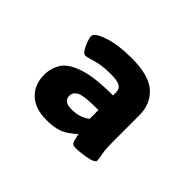

<svg xmlns="http://www.w3.org/2000/svg" viewBox="-72 -821 494 494"><g transform="rotate(45 175.0 -574.0)"><path d="M128 -440Q87 -440 64.5 -461.5Q42 -483 42 -518Q42 -543 54.5 -562.5Q67 -582 102.5 -594Q138 -606 205 -606V-617Q205 -630 195 -635.5Q185 -641 162 -641Q130 -641 109 -634.5Q88 -628 82 -628Q76 -628 70.5 -637Q65 -646 61 -657Q57 -668 57 -674Q57 -686 89.5 -697Q122 -708 171 -708Q235 -708 262 -683Q289 -658 289 -618V-531Q289 -492 292 -479Q295 -466 295 -459Q295 -453 282 -449Q269 -445 253.5 -443.5Q238 -442 231 -442Q220 -442 217 -453Q214 -464 212 -474Q210 -469 189 -454.5Q168 -440 128 -440ZM155 -505Q185 -505 205 -521V-553Q153 -553 139.5 -546Q126 -539 126 -526Q126 -505 155 -505Z"/></g></svg>

Font: Asap Semi Expanded ExtraBold
Style: Regular
Weight: 800
Width: 6
Designer: Pablo Cosgaya
Foundry: Omnibus-Type
Version: Version 3.001; ttfautohint (v1.8.4.7-5d5b)